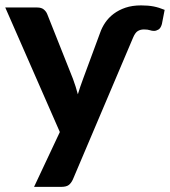

<svg xmlns="http://www.w3.org/2000/svg" viewBox="-21 -544 647 730"><path d="M359.5 -419Q366.5 -439.5 379.2 -458.2Q392 -477 411.2 -491.5Q430.5 -506 456.2 -514.8Q482 -523.5 515.5 -523.5Q542.5 -523.5 563 -519.5Q583.5 -515.5 605 -506.5L594.5 -452.5Q590 -436.5 581.2 -431.5Q572.5 -426.5 564.5 -426.5Q556.5 -426.5 548.8 -429.2Q541 -432 526 -432Q513 -432 503 -426Q493 -420 485 -401L256 138.5Q249.5 152.5 240.2 159.5Q231 166.5 211.5 166.5H108.5L206.5 -42L-1 -515.5H120.5Q136.5 -515.5 145.5 -508Q154.5 -500.5 158.5 -490.5L256.5 -244Q262 -229.5 266.5 -214.8Q271 -200 275 -185.5Q279.5 -200.5 284.5 -215.2Q289.5 -230 295 -244.5Z"/></svg>

Font: Lato 2
Style: Regular
Weight: 800
Designer: Lukasz Dziedzic with Adam Twardoch and Botio Nikoltchev
Foundry: tyPoland Lukasz Dziedzic
Version: Version 2.015; 2015-08-06; http://www.latofonts.com/